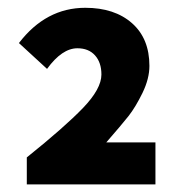

<svg xmlns="http://www.w3.org/2000/svg" viewBox="-20 -906 472 500"><path d="M49.8 -425.8V-496.1Q148.4 -575.2 196.3 -625Q244.1 -674.8 244.1 -711.9Q244.1 -743.2 227.5 -761.7Q210.9 -780.3 181.6 -780.3Q141.6 -780.3 102.5 -726.6L29.3 -793.9Q99.6 -885.7 202.1 -885.7Q278.3 -885.7 323.7 -845.7Q369.1 -805.7 369.1 -734.4Q369.1 -701.2 351.1 -664.1Q333 -627 314.5 -603.5Q295.9 -580.1 256.8 -535.2H384.8V-425.8Z"/></svg>

Font: Gen Shin Gothic Heavy
Style: Bold
Weight: 900
Designer: [Source Han Sans]
Ryoko NISHIZUKA  (kana & ideographs); Paul D. Hunt (Latin, Greek & Cyrillic); Wenlong ZHANG  (bopomofo
Version: Version 1.002.20150607